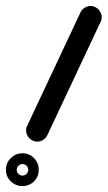

<svg xmlns="http://www.w3.org/2000/svg" viewBox="-44 -580 364 649"><path d="M278 -556Q292 -549 297.5 -534.5Q303 -520 296 -506Q251 -410 206 -314.5Q161 -219 116 -123Q109 -109 94.5 -103.5Q80 -98 66 -105Q52 -112 46.5 -126.5Q41 -141 48 -155Q93 -251 138 -346.5Q183 -442 228 -538Q235 -552 249.5 -557.5Q264 -563 278 -556ZM30 -25Q20 -25 15 -15Q13 -12 13 -9Q12 -8 12 -6Q13 -5 13 -4Q13 6 23 11Q26 13 29 13Q30 14 32 14Q33 13 34 13Q44 13 49 3Q51 0 51 -3Q52 -4 52 -6Q51 -7 51 -8Q51 -18 41 -23Q38 -25 35 -25Q34 -26 32 -26Q31 -25 30 -25ZM-24 -6Q-24 -29 -7.5 -45.5Q9 -62 32 -62Q55 -62 71 -45.5Q87 -29 87 -6Q87 17 71 33Q55 49 32 49Q9 49 -7.5 33Q-24 17 -24 -6Z"/></svg>

Font: FRB American Cursive Guidelines Arrows Extrabold
Style: Bold Italic
Weight: 800
Italic angle: -25°
Version: Version 2.0;Modular Font Editor K font №1